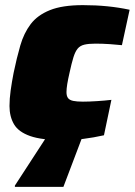

<svg xmlns="http://www.w3.org/2000/svg" viewBox="-20 -538 525 748"><path d="M227 8Q143 8 97.5 -8Q52 -24 34.5 -54Q17 -84 17 -125Q17 -153 21.5 -185.5Q26 -218 33 -254Q45 -312 59 -360.5Q73 -409 99.5 -444Q126 -479 174.5 -498.5Q223 -518 303 -518Q353 -518 398 -513.5Q443 -509 485 -500L455 -362Q438 -364 408.5 -366Q379 -368 352 -368Q325 -368 308.5 -364Q292 -360 282.5 -348.5Q273 -337 266 -314.5Q259 -292 251 -255Q245 -229 242 -210.5Q239 -192 239 -179Q239 -164 245 -156Q251 -148 265 -145Q279 -142 303 -142Q326 -142 357.5 -144Q389 -146 414 -149L385 -11Q345 -2 305 3Q265 8 227 8ZM38 190V185L170 -18H305L304 -13L227 190Z"/></svg>

Font: Saira Thin Black
Style: Italic
Weight: 900
Italic angle: -12°
Version: Version 1.101